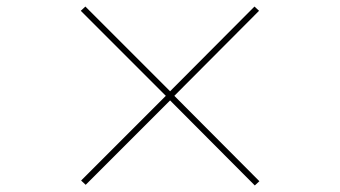

<svg xmlns="http://www.w3.org/2000/svg" viewBox="-20 -673 1040 587"><path d="M773 -119 759 -106 500 -366 242 -108 228 -121 487 -380 227 -640 241 -653 500 -394 758 -653 772 -640 513 -380Z"/></svg>

Font: IBM Plex Sans JP Thin
Style: Regular
Weight: 100
Designer: Mike Abbink; Paul van der Laan; Pieter van Rosmalen; Wujin Sim; Yejin Wi; Jinhee Kim; Boomi Park; Yona Kim; Kichan Ma
Foundry: Sandoll Inc.
Version: Version 1.001